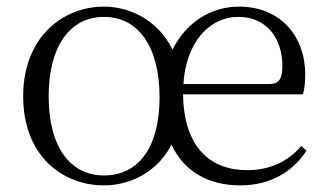

<svg xmlns="http://www.w3.org/2000/svg" viewBox="-20 -546 990 580"><path d="M294 -16C192 -16 127 -102 127 -255C127 -407 192 -495 294 -495C398 -495 462 -405 462 -252C462 -100 398 -16 294 -16ZM294 14C375 14 456 -27 498 -109C537 -26 612 14 706 14C796 14 863 -26 906 -91L890 -105C849 -57 795 -32 726 -32C614 -32 535 -103 533 -261H895C900 -277 902 -297 902 -321C902 -438 826 -526 702 -526C617 -526 542 -478 501 -396C460 -482 375 -526 294 -526C170 -526 50 -434 50 -255C50 -76 168 14 294 14ZM534 -292C542 -418 612 -495 700 -495C785 -495 833 -431 833 -346C833 -309 824 -292 792 -292Z"/></svg>

Font: Noto Serif TC Light
Style: Regular
Weight: 300
Designer: Ryoko NISHIZUKA 西塚涼子 (kana & ideographs); Frank Grießhammer (Latin, Greek & Cyrillic); Wenlong ZHANG 张文龙 (bopomofo); San
Foundry: Adobe
Version: Version 2.001;hotconv 1.1.0;makeotfexe 2.6.0